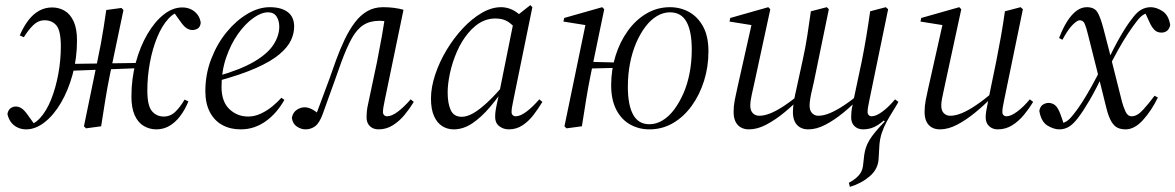

<svg xmlns="http://www.w3.org/2000/svg" viewBox="-20 -492 4579 748"><path d="M82 12Q63 12 47 4Q31 -4 21.5 -18Q12 -32 9 -48Q12 -64 21.5 -70.5Q31 -77 41 -77Q53 -77 64 -70Q75 -63 89 -43L119 -1V2H80V-3Q110 -4 135.5 -31.5Q161 -59 179 -104Q197 -149 207 -203Q217 -257 217 -311Q217 -372 200 -392.5Q183 -413 154 -413Q129 -413 109.5 -394Q90 -375 73 -347L57 -354Q72 -389 91 -413.5Q110 -438 133 -450.5Q156 -463 183 -463Q210 -463 232 -450Q254 -437 267 -408.5Q280 -380 280 -335Q280 -265 263 -202.5Q246 -140 217.5 -91.5Q189 -43 153.5 -15.5Q118 12 82 12ZM249 -216V-243L534 -247V-227ZM315 8 307 0 360 -257Q367 -290 373 -322Q379 -354 384 -386.5Q389 -419 394 -453L453 -461L461 -453L408 -200Q398 -151 390 -101Q382 -51 374 0ZM589 12Q563 12 540.5 -1Q518 -14 505 -42.5Q492 -71 492 -116Q492 -186 509 -248.5Q526 -311 554.5 -359.5Q583 -408 618 -435.5Q653 -463 690 -463Q710 -463 725.5 -455Q741 -447 750.5 -433.5Q760 -420 762 -403Q760 -387 750.5 -381Q741 -375 730 -375Q719 -375 708 -381.5Q697 -388 683 -408L653 -450V-453H692V-448Q662 -447 636.5 -419.5Q611 -392 592.5 -347Q574 -302 564 -248Q554 -194 554 -140Q554 -80 572 -59Q590 -38 618 -38Q644 -38 663.5 -57Q683 -76 699 -104L714 -97Q700 -63 681 -38.5Q662 -14 639 -1Q616 12 589 12Z M917 12Q877 12 846 -5Q815 -22 797.5 -55.5Q780 -89 780 -137Q780 -203 803 -262.5Q826 -322 863 -367Q900 -412 944 -438Q988 -464 1031 -464Q1076 -464 1101 -445Q1126 -426 1126 -388Q1126 -362 1113.5 -335Q1101 -308 1068.5 -280.5Q1036 -253 977.5 -227Q919 -201 827 -176L823 -194Q916 -220 969.5 -251.5Q1023 -283 1045.5 -318Q1068 -353 1068 -388Q1068 -411 1057.5 -427.5Q1047 -444 1024 -444Q998 -444 966.5 -421.5Q935 -399 907 -359.5Q879 -320 861 -267.5Q843 -215 843 -154Q843 -96 873.5 -67Q904 -38 947 -38Q972 -38 996.5 -49.5Q1021 -61 1041.5 -78Q1062 -95 1076 -111L1088 -103Q1074 -78 1056 -57Q1038 -36 1016.5 -20.5Q995 -5 970.5 3.5Q946 12 917 12Z M1170 12Q1153 12 1136.5 1Q1120 -10 1117 -33Q1121 -54 1136 -64Q1151 -74 1167 -74Q1177 -74 1186 -70.5Q1195 -67 1203 -62Q1211 -57 1218 -51L1229 -43L1218 -46L1212 -47Q1225 -82 1238 -116.5Q1251 -151 1264 -186.5Q1277 -222 1289 -257Q1305 -301 1323 -338.5Q1341 -376 1362.5 -404.5Q1384 -433 1411 -448.5Q1438 -464 1472 -464Q1494 -464 1514 -461.5Q1534 -459 1552 -454L1479 -102Q1476 -86 1474 -76Q1472 -66 1472 -55Q1472 -48 1476.5 -43.5Q1481 -39 1488 -39Q1506 -39 1530 -57Q1554 -75 1580 -105L1592 -95Q1577 -70 1556.5 -45Q1536 -20 1510.5 -4Q1485 12 1455 12Q1434 12 1421 -0.5Q1408 -13 1408 -35Q1408 -44 1409 -57Q1410 -70 1416 -96L1449 -252Q1459 -302 1467.5 -350Q1476 -398 1483 -448L1525 -396Q1509 -403 1493 -407Q1477 -411 1459 -411Q1422 -411 1396.5 -395Q1371 -379 1351 -343.5Q1331 -308 1309 -248Q1297 -214 1285 -180.5Q1273 -147 1261 -114Q1249 -81 1237 -47Q1224 -12 1207.5 0Q1191 12 1170 12Z M1747 12Q1723 12 1703 -0.5Q1683 -13 1671 -39.5Q1659 -66 1659 -108Q1659 -152 1675.5 -201.5Q1692 -251 1720 -297.5Q1748 -344 1783 -381.5Q1818 -419 1856.5 -441.5Q1895 -464 1932 -464Q1950 -464 1967.5 -457.5Q1985 -451 2000.5 -438Q2016 -425 2027 -407L2001 -368Q1988 -385 1966 -402.5Q1944 -420 1910 -420Q1889 -420 1870 -413Q1851 -406 1834.5 -393Q1818 -380 1804 -363Q1778 -332 1760 -290.5Q1742 -249 1733 -207Q1724 -165 1724 -132Q1724 -89 1736 -63Q1748 -37 1779 -37Q1799 -37 1823 -50.5Q1847 -64 1878.5 -93Q1910 -122 1949 -169L1957 -164H1955Q1923 -115 1889 -75Q1855 -35 1820 -11.5Q1785 12 1747 12ZM1962 12Q1941 12 1925 -0.5Q1909 -13 1909 -36Q1909 -42 1909.5 -50Q1910 -58 1913.5 -76.5Q1917 -95 1925 -130L1926 -135L1984 -423L1989 -427L2046 -472L2054 -464L1980 -102Q1977 -86 1975 -76Q1973 -66 1973 -55Q1973 -48 1977.5 -43.5Q1982 -39 1989 -39Q2007 -39 2031 -57Q2055 -75 2081 -105L2093 -95Q2078 -70 2059 -45Q2040 -20 2016 -4Q1992 12 1962 12Z M2187 8 2179 0 2262 -401 2275 -392 2175 -408 2178 -422 2326 -464 2334 -456 2314 -360 2281 -200Q2271 -151 2263 -101Q2255 -51 2247 0ZM2236 -224 2244 -252 2400 -248 2394 -228ZM2510 12Q2469 12 2435 -7Q2401 -26 2381 -64.5Q2361 -103 2361 -160Q2361 -220 2378 -274.5Q2395 -329 2426 -372Q2457 -415 2499 -439.5Q2541 -464 2590 -464Q2631 -464 2665 -445Q2699 -426 2719.5 -388Q2740 -350 2740 -292Q2740 -232 2723 -177.5Q2706 -123 2675 -80Q2644 -37 2602 -12.5Q2560 12 2510 12ZM2510 -8Q2536 -8 2560.5 -22.5Q2585 -37 2605.5 -64Q2626 -91 2642 -127Q2658 -163 2666.5 -207Q2675 -251 2675 -299Q2675 -370 2654.5 -407Q2634 -444 2590 -444Q2564 -444 2539.5 -429.5Q2515 -415 2494.5 -388Q2474 -361 2458.5 -325Q2443 -289 2434.5 -245.5Q2426 -202 2426 -154Q2426 -83 2446.5 -45.5Q2467 -8 2510 -8Z M3291 236 3287 220Q3310 208 3324.5 192.5Q3339 177 3342 155L3347 111Q3349 97 3353.5 83Q3358 69 3367 54Q3376 39 3391 21Q3406 3 3427 -19L3419 -26L3465 -94L3480 -95Q3470 -77 3458 -58Q3446 -39 3434.5 -18Q3423 3 3415.5 25.5Q3408 48 3406 73L3403 126Q3401 167 3368 195Q3335 223 3291 236ZM2898 12Q2879 12 2865.5 4Q2852 -4 2845 -19Q2838 -34 2838 -56Q2838 -79 2842.5 -102Q2847 -125 2852 -147L2909 -401L2922 -392L2822 -408L2825 -422L2973 -464L2981 -456L2920 -174Q2915 -151 2909 -124.5Q2903 -98 2903 -81Q2903 -61 2913 -51Q2923 -41 2938 -41Q2958 -41 2982.5 -51Q3007 -61 3037.5 -81.5Q3068 -102 3105 -133L3108 -114H3101Q3069 -81 3034 -52.5Q2999 -24 2964.5 -6Q2930 12 2898 12ZM3129 12Q3110 12 3096.5 4Q3083 -4 3076 -19Q3069 -34 3069 -56Q3069 -66 3070 -75.5Q3071 -85 3074 -98H3073Q3075 -110 3077.5 -122.5Q3080 -135 3083 -147L3107 -257Q3118 -307 3125 -352.5Q3132 -398 3139 -448L3201 -464L3209 -456L3151 -174Q3149 -163 3144.5 -145.5Q3140 -128 3137 -110Q3134 -92 3134 -81Q3134 -61 3144 -51Q3154 -41 3168 -41Q3188 -41 3212.5 -51Q3237 -61 3268 -81.5Q3299 -102 3336 -133L3338 -114H3331Q3300 -81 3265 -52.5Q3230 -24 3195.5 -6Q3161 12 3129 12ZM3343 12Q3322 12 3309 -0.5Q3296 -13 3296 -35Q3296 -44 3297 -56.5Q3298 -69 3304 -94L3305 -101L3337 -252Q3347 -302 3355 -350Q3363 -398 3370 -448L3431 -464L3440 -456L3367 -102Q3364 -86 3362 -76Q3360 -66 3360 -55Q3360 -48 3364.5 -43.5Q3369 -39 3376 -39Q3393 -39 3417.5 -57Q3442 -75 3467 -105L3480 -95Q3465 -70 3444.5 -45Q3424 -20 3398.5 -4Q3373 12 3343 12Z M3642 12Q3623 12 3609.5 4Q3596 -4 3589 -19Q3582 -34 3582 -56Q3582 -79 3586.5 -102Q3591 -125 3596 -147L3653 -401L3666 -392L3566 -408L3569 -422L3717 -464L3725 -456L3664 -174Q3661 -159 3657 -141.5Q3653 -124 3650 -108Q3647 -92 3647 -81Q3647 -61 3657 -51Q3667 -41 3682 -41Q3702 -41 3726.5 -51Q3751 -61 3781.5 -81.5Q3812 -102 3849 -133L3851 -114H3845Q3813 -81 3778 -52.5Q3743 -24 3708.5 -6Q3674 12 3642 12ZM3867 12Q3847 12 3833.5 -0.5Q3820 -13 3820 -35Q3820 -44 3822 -58Q3824 -72 3831 -107L3832 -111L3861 -252Q3871 -302 3879.5 -350Q3888 -398 3895 -448L3956 -464L3965 -456L3892 -102Q3889 -86 3887 -76Q3885 -66 3885 -55Q3885 -48 3889.5 -43.5Q3894 -39 3901 -39Q3918 -39 3942.5 -57Q3967 -75 3992 -105L4005 -95Q3990 -70 3969.5 -45Q3949 -20 3923.5 -4Q3898 12 3867 12Z M4365 12Q4348 12 4334.5 6Q4321 0 4310 -18Q4299 -36 4290 -72L4262 -185L4260 -193L4219 -356Q4212 -385 4206 -399Q4200 -413 4186 -413Q4177 -413 4159 -395.5Q4141 -378 4119 -337L4106 -344Q4121 -383 4138 -409.5Q4155 -436 4174 -450Q4193 -464 4214 -464Q4243 -464 4255 -445Q4267 -426 4279 -380L4308 -268L4309 -263L4351 -96Q4356 -77 4364.5 -58Q4373 -39 4389 -39Q4410 -39 4432.5 -63.5Q4455 -88 4478 -119L4491 -112Q4466 -61 4433 -24.5Q4400 12 4365 12ZM4029 -60Q4032 -77 4042.5 -84Q4053 -91 4065 -91Q4079 -91 4090 -82.5Q4101 -74 4111 -48L4127 -2H4114V-11Q4123 -12 4134.5 -19Q4146 -26 4161 -45Q4176 -63 4193.5 -90Q4211 -117 4231.5 -153.5Q4252 -190 4275 -237L4284 -217Q4252 -148 4226 -103.5Q4200 -59 4180 -33Q4161 -8 4144 2Q4127 12 4107 12Q4085 12 4060.5 -3Q4036 -18 4029 -60ZM4293 -215 4286 -235Q4318 -304 4344 -349Q4370 -394 4390 -419Q4409 -445 4426.5 -454.5Q4444 -464 4463 -464Q4485 -464 4509 -448.5Q4533 -433 4539 -394Q4535 -378 4526 -371.5Q4517 -365 4505 -365Q4488 -365 4477.5 -375.5Q4467 -386 4458 -406L4436 -454H4454V-441Q4445 -441 4433.5 -434Q4422 -427 4407 -407Q4393 -389 4375 -362Q4357 -335 4336.5 -298.5Q4316 -262 4293 -215Z"/></svg>

Font: Source Serif 4 60pt
Style: Italic
Weight: 400
Italic angle: -12°
Version: Version 4.004;hotconv 1.0.116;makeotfexe 2.5.65601